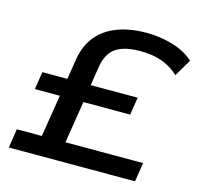

<svg xmlns="http://www.w3.org/2000/svg" viewBox="-104 -825 971 936"><g transform="rotate(15 381.5 -357.0)"><path d="M19 0 34 -96H160L194 -308H68L82 -397H208L225 -503Q237 -572 275.5 -619Q314 -666 377.5 -690Q441 -714 526 -714Q592 -714 657.5 -694.5Q723 -675 763 -637L712 -551Q674 -586 627.5 -603Q581 -620 517 -620Q439 -620 396 -592Q353 -564 341 -493L326 -397H563L549 -308H313L279 -96H671L656 0Z"/></g></svg>

Font: Nunito Sans 10pt Expanded SemiBold
Style: Italic
Weight: 600
Width: 7
Italic angle: -9°
Designer: Vernon Adams
Foundry: Vernon Adams
Version: Version 3.101;gftools[0.9.27]